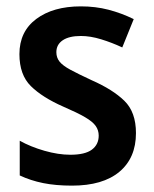

<svg xmlns="http://www.w3.org/2000/svg" viewBox="-20 -573 485 603"><path d="M407 -155Q407 -77 355 -33.5Q303 10 206 10Q155 10 115.5 2Q76 -6 42 -22V-131Q76 -112 119.5 -99.5Q163 -87 201 -87Q247 -87 268.5 -103Q290 -119 290 -147Q290 -164 280.5 -177.5Q271 -191 247 -205Q223 -219 179 -238Q113 -267 77 -302.5Q41 -338 41 -403Q41 -474 94 -513.5Q147 -553 234 -553Q280 -553 320.5 -542.5Q361 -532 400 -513L364 -424Q332 -439 298 -449.5Q264 -460 234 -460Q197 -460 177 -446.5Q157 -433 157 -409Q157 -392 167 -379.5Q177 -367 201 -354Q225 -341 268 -321Q334 -292 370.5 -256.5Q407 -221 407 -155Z"/></svg>

Font: Noto Sans Khmer SemiCondensed SemiBold
Style: Regular
Weight: 600
Width: 4
Designer: Danh Hong and the Monotype Design Team
Foundry: Monotype Imaging Inc.
Version: Version 2.004; ttfautohint (v1.8.4.7-5d5b)